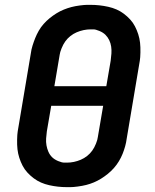

<svg xmlns="http://www.w3.org/2000/svg" viewBox="-20 -763 640 791"><path d="M256 8Q237 8 219 6Q201 4 183 0Q165 -4 149 -11Q133 -18 119 -28.5Q105 -39 93 -52Q81 -65 73 -80.5Q65 -96 59.5 -113Q54 -130 52 -148Q50 -166 50.5 -188Q51 -210 53 -222L107 -543Q109 -559 114 -575Q119 -591 125 -606Q131 -621 139.5 -636Q148 -651 159.5 -664Q171 -677 184.5 -688Q198 -699 212.5 -708Q227 -717 243 -723.5Q259 -730 274.5 -734Q290 -738 309 -740.5Q328 -743 339 -743H353Q372 -743 390 -741Q408 -739 426 -735Q444 -731 460 -724Q476 -717 490 -706.5Q504 -696 516 -683Q528 -670 536 -654.5Q544 -639 549.5 -622Q555 -605 557 -587Q559 -569 558.5 -547Q558 -525 556 -513L502 -192Q500 -176 495.5 -160Q491 -144 485 -129Q479 -114 470 -99Q461 -84 449.5 -71Q438 -58 424.5 -47Q411 -36 396.5 -27Q382 -18 366.5 -11.5Q351 -5 335 -1Q319 3 300 5.5Q281 8 270 8ZM418 -408 436 -513Q438 -528 439 -542.5Q440 -557 438 -571Q436 -585 430 -597.5Q424 -610 414.5 -619.5Q405 -629 389.5 -635.5Q374 -642 365 -642H353Q339 -642 324.5 -639Q310 -636 296 -630Q282 -624 270 -614.5Q258 -605 249 -592.5Q240 -580 233.5 -563.5Q227 -547 226 -538L204 -408ZM245 -93H256Q270 -93 284.5 -96Q299 -99 313 -105Q327 -111 339 -120.5Q351 -130 360 -142.5Q369 -155 375.5 -171.5Q382 -188 383 -198L405 -327H191L173 -222Q171 -207 170 -192.5Q169 -178 171.5 -164Q174 -150 179.5 -137.5Q185 -125 194.5 -115.5Q204 -106 219.5 -99.5Q235 -93 245 -93Z"/></svg>

Font: Iosevka Aile Oblique
Style: Bold
Weight: 700
Italic angle: -9°
Designer: Belleve Invis
Foundry: Belleve Invis
Version: Version 31.1.0; ttfautohint (v1.8.4)